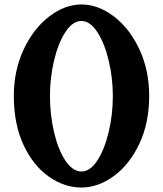

<svg xmlns="http://www.w3.org/2000/svg" viewBox="-20 -821 730 861"><path d="M42 -391Q42 -505 86 -599Q130 -693 200.5 -747Q271 -801 345 -801Q420 -801 490.5 -747.5Q561 -694 605 -600Q649 -506 649 -391Q649 -270 605 -176.5Q561 -83 490.5 -31.5Q420 20 345 20Q269 20 199 -29Q129 -78 85.5 -171Q42 -264 42 -391ZM345 -52Q384 -52 416 -100.5Q448 -149 467 -227.5Q486 -306 486 -391Q486 -471 467.5 -549Q449 -627 416.5 -677Q384 -727 345 -727Q306 -727 273.5 -677.5Q241 -628 222.5 -550Q204 -472 204 -391Q204 -306 222.5 -227.5Q241 -149 273.5 -100.5Q306 -52 345 -52Z"/></svg>

Font: Tiejili SC
Style: Regular
Weight: 400
Designer: Buernia
Foundry: Ershou Xiaoxi Press
Version: Version 1.100